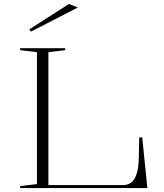

<svg xmlns="http://www.w3.org/2000/svg" viewBox="-20 -952 832 972"><path d="M82 0V-10L167 -20V-688L82 -698V-708H310V-698L225 -688V-15H603Q626 -15 642.5 -26.5Q659 -38 669 -64Q679 -90 682 -133L685 -256H700L726 0ZM137 -792 128 -803 329 -932 374 -914Z"/></svg>

Font: Kalnia SemiExpanded ExtraLight
Style: Regular
Weight: 250
Width: 6
Designer: Frida Medrano
Foundry: Frida Medrano
Version: Version 1.105